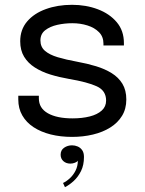

<svg xmlns="http://www.w3.org/2000/svg" viewBox="-20 -559 601 798"><path d="M279.5 10Q231.5 10 190.8 -0.2Q150 -10.5 119.8 -30.2Q89.5 -50 72.8 -79Q56 -108 56 -145.5Q56 -149.5 56 -153.8Q56 -158 56 -161H141.5Q141.5 -158 141.5 -156Q141.5 -154 141.5 -150Q141.5 -109.5 179 -88.2Q216.5 -67 281.5 -67Q321.5 -67 353 -75Q384.5 -83 402.8 -99.5Q421 -116 421 -141Q421 -182.5 382.2 -200.2Q343.5 -218 266.5 -231Q226 -238 189.5 -249.2Q153 -260.5 124.8 -278.5Q96.5 -296.5 80.2 -323.2Q64 -350 64 -387.5Q64 -436 92.8 -469.8Q121.5 -503.5 170.5 -521.2Q219.5 -539 279.5 -539Q337.5 -539 386.5 -520.5Q435.5 -502 465.2 -466.8Q495 -431.5 495 -380Q495 -378 495 -375.2Q495 -372.5 495 -370H410Q410 -372.5 410 -374Q410 -375.5 410 -377.5Q410 -406.5 391.5 -425.2Q373 -444 343.5 -453.2Q314 -462.5 280.5 -462.5Q249 -462.5 218.5 -455.8Q188 -449 168 -433.5Q148 -418 148 -391Q148 -364 166.8 -347.8Q185.5 -331.5 219.8 -321.2Q254 -311 300.5 -302.5Q342 -295 379 -283.8Q416 -272.5 444.2 -255Q472.5 -237.5 488.8 -210.8Q505 -184 505 -145.5Q505 -106.5 487.2 -77.5Q469.5 -48.5 438.2 -29Q407 -9.5 366.2 0.2Q325.5 10 279.5 10ZM272.5 121Q255 121 243.5 110.8Q232 100.5 232 84Q232 65 246.5 55Q261 45 279.5 45Q291.5 45 302.8 49.8Q314 54.5 321.5 65Q329 75.5 329 93.5Q329 127 316.8 151.8Q304.5 176.5 286.5 193Q268.5 209.5 250 219L242 201.5Q256 195 270.2 182Q284.5 169 294 150.2Q303.5 131.5 303.5 108.5Q301 113.5 291.8 117.2Q282.5 121 272.5 121Z"/></svg>

Font: Epilogue
Style: Regular
Weight: 400
Designer: Tyler Finck
Foundry: Etcetera Type Co
Version: Version 2.112